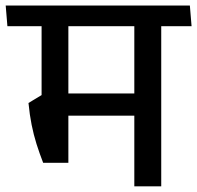

<svg xmlns="http://www.w3.org/2000/svg" viewBox="-41 -654 692 674"><path d="M525 -587.5H430.5V0H525ZM384 -562H631.5L625.5 -634.5H378ZM529 -562 523 -634.5H-21L-15 -562ZM471.5 -326H135.5V-248H471.5ZM199 -589H105V-271H199ZM110.5 -82.5H199V-320.5H105.5L59 -292.5Q63 -251 70 -216Q77 -181 87.2 -148.5Q97.5 -116 110.5 -82.5Z"/></svg>

Font: Anek Devanagari Medium
Style: Regular
Weight: 500
Designer: Kailash Malviya (Devanagari) & Yesha Goshar (Latin)
Foundry: Ek Type
Version: Version 1.003